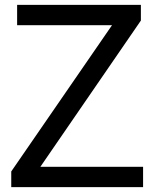

<svg xmlns="http://www.w3.org/2000/svg" viewBox="-20 -765 631 785"><path d="M145 -83H565V0H26V-64L438 -662H50V-745H556V-681Z"/></svg>

Font: Plus Jakarta Display
Style: Regular
Weight: 400
Designer: Gumpita Rahayu
Foundry: Tokotype Studio
Version: Version 1.000;hotconv 1.0.109;makeotfexe 2.5.65596